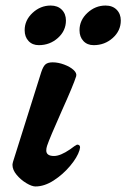

<svg xmlns="http://www.w3.org/2000/svg" viewBox="-20 -658 456 693"><path d="M25 -63Q25 -66 27 -74L129 -398Q136 -419 144.5 -426Q153 -433 170 -433Q190 -433 211.5 -425Q233 -417 245.5 -405.5Q258 -394 255 -383Q245 -351 203 -258Q159 -159 150 -132Q147 -123 147 -115Q147 -95 175 -95Q198 -95 233 -119Q239 -124 248 -130Q257 -136 258 -136Q269 -136 269 -126Q269 -124 267 -116Q259 -90 233 -59Q207 -28 173.5 -6.5Q140 15 108 15Q95 15 75 3Q55 -9 40 -27Q25 -45 25 -63ZM69 -549Q69 -585 97.5 -611.5Q126 -638 163 -638Q188 -638 203 -623Q218 -608 218 -584Q218 -547 189 -521Q160 -495 120 -495Q97 -495 83 -510Q69 -525 69 -549ZM267 -549Q267 -585 295.5 -611.5Q324 -638 361 -638Q386 -638 401 -623Q416 -608 416 -584Q416 -547 387 -521Q358 -495 318 -495Q295 -495 281 -510Q267 -525 267 -549Z"/></svg>

Font: EB Garamond
Style: Bold Italic
Weight: 700
Italic angle: -17.2°
Designer: Georg Duffner and Octavio Pardo
Foundry: Georg Duffner
Version: Version 1.000